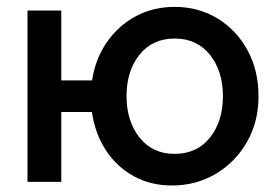

<svg xmlns="http://www.w3.org/2000/svg" viewBox="-20 -539 830 569"><path d="M161.6 -300.8H252.9Q262.7 -365.2 296.9 -414.3Q331.1 -463.4 382.8 -491Q434.6 -518.6 497.6 -518.6Q568.4 -518.6 624.5 -484.4Q680.7 -450.2 713.4 -390.4Q746.1 -330.6 746.1 -253.9Q746.1 -177.2 711.4 -117.4Q676.8 -57.6 618.7 -23.4Q560.5 10.7 489.7 10.7Q426.8 10.7 376.5 -16.8Q326.2 -44.4 293.9 -93.5Q261.7 -142.6 252.4 -207H161.6V0H61.5V-507.8H161.6ZM355 -253.9Q355 -180.2 393.3 -131.6Q431.6 -83 497.6 -83Q563.5 -83 602.1 -131.1Q640.6 -179.2 640.6 -253.9Q640.6 -328.6 602.1 -376.7Q563.5 -424.8 497.6 -424.8Q431.6 -424.8 393.3 -376.7Q355 -328.6 355 -253.9Z"/></svg>

Font: Giphurs Medium
Style: Regular
Weight: 500
Version: Version 0.920; ttfautohint (v1.8.4.7-5d5b)